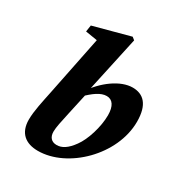

<svg xmlns="http://www.w3.org/2000/svg" viewBox="-174 -834 895 964"><g transform="rotate(30 273.0 -351.5)"><path d="M187.5 15.2C359.6 15.2 546.2 -167.1 546.2 -360.4C546.2 -459.8 504.2 -498.5 442.2 -498.5C372.8 -498.5 289 -439.4 232.5 -352.9L239.5 -329.8C280.7 -370.1 315.6 -396.5 350.6 -396.5C384 -396.5 403.7 -368.8 403.7 -315.3C403.7 -247.8 376.3 -161.1 344 -117.7C312.8 -74.1 284 -57.2 254.6 -57.2C223.3 -57.2 207.5 -77.2 207.5 -108.3C207.5 -133.3 215.8 -169.2 228.2 -226.4L258.4 -364.1L257.1 -374.7L329.2 -707L313.8 -719.4L103.6 -662.9L97.9 -625.2L222.8 -604.9L170.6 -634.9L96.7 -269.3C85.2 -212.4 70.1 -148.5 70.1 -98.6C70.1 -20.9 116.1 15.2 187.5 15.2Z"/></g></svg>

Font: Source Serif Variable
Style: Italic
Weight: 389
Italic angle: -12°
Designer: Frank Grießhammer
Foundry: Adobe Systems Incorporated
Version: Version 3.001;hotconv 1.0.111;makeotfexe 2.5.65597